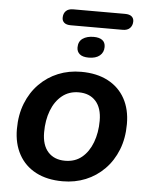

<svg xmlns="http://www.w3.org/2000/svg" viewBox="-55 -827 686 883"><g transform="rotate(5 288.0 -386.0)"><path d="M267 10Q195 10 143.5 -17Q92 -44 64.5 -94Q37 -144 37 -211Q37 -277 58 -330Q79 -383 116.5 -421Q154 -459 203 -479Q252 -499 309 -499Q381 -499 432.5 -472Q484 -445 511.5 -395.5Q539 -346 539 -278Q539 -212 518 -159Q497 -106 459.5 -68Q422 -30 373 -10Q324 10 267 10ZM270 -85Q316 -85 347.5 -111Q379 -137 396 -182Q413 -227 413 -282Q413 -341 384.5 -372.5Q356 -404 306 -404Q261 -404 229 -378Q197 -352 180 -307.5Q163 -263 163 -207Q163 -148 191.5 -116.5Q220 -85 270 -85ZM482 -708H242Q222 -708 212 -716.5Q202 -725 202 -739Q202 -759 213.5 -770.5Q225 -782 247 -782H486Q507 -782 517 -773.5Q527 -765 527 -751Q527 -732 515.5 -720Q504 -708 482 -708ZM337 -567Q309 -567 295.5 -578.5Q282 -590 282 -609Q282 -637 301.5 -650.5Q321 -664 352 -664Q378 -664 392 -653.5Q406 -643 406 -622Q406 -597 388 -582Q370 -567 337 -567Z"/></g></svg>

Font: Nunito Variable Extra Light
Style: Italic
Weight: 200
Italic angle: -9°
Designer: Vernon Adams
Foundry: Vernon Adams
Version: Version 3.602